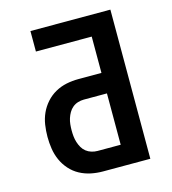

<svg xmlns="http://www.w3.org/2000/svg" viewBox="-109 -825 819 914"><g transform="rotate(-15 300.0 -367.5)"><path d="M286 0Q256 0 227 -6Q198 -12 172 -26Q146 -40 126 -62.5Q106 -85 94 -112Q82 -139 77.5 -168.5Q73 -198 73 -227Q73 -257 77.5 -286.5Q82 -316 94 -342.5Q106 -369 126 -391.5Q146 -414 172 -428.5Q198 -443 227 -449Q256 -455 286 -455H400V-634H125V-735H519V0ZM286 -101H400V-354H286Q271 -354 256.5 -349.5Q242 -345 230.5 -335.5Q219 -326 211.5 -313Q204 -300 199.5 -286Q195 -272 193.5 -257Q192 -242 192 -227Q192 -212 193.5 -197.5Q195 -183 199.5 -168.5Q204 -154 211.5 -141Q219 -128 230.5 -119Q242 -110 256.5 -105.5Q271 -101 286 -101Z"/></g></svg>

Font: Iosevka Curly Extended
Style: Bold
Weight: 700
Width: 7
Monospace: yes
Designer: Belleve Invis
Foundry: Belleve Invis
Version: Version 11.1.0; ttfautohint (v1.8.3)